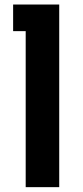

<svg xmlns="http://www.w3.org/2000/svg" viewBox="-20 -604 356 828"><path d="M90.8 203.1V-469.7H36.6V-584.5H235.4V203.1Z"/></svg>

Font: Heebo
Style: Bold
Weight: 700
Designer: Oded Ezer
Foundry: Ezer Type House
Version: Version 3.100